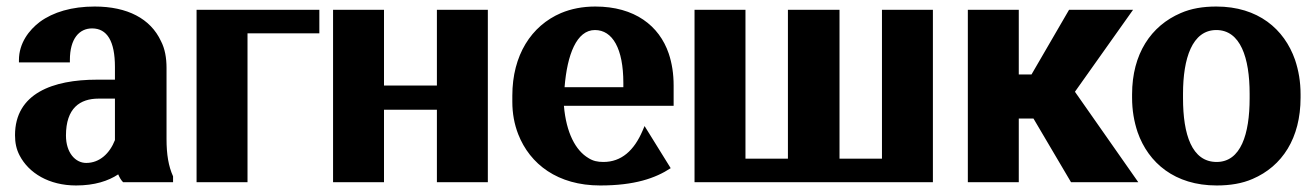

<svg xmlns="http://www.w3.org/2000/svg" viewBox="-20 -558 4028 588"><path d="M26 -144C26 -121 30 -101 40 -82C68 -28 130 10 213 10C270 10 312 -4 342 -24C346 -15 350 -7 357 0H510V-18C496 -49 490 -85 490 -132V-350C490 -381 485 -409 473 -432C441 -501 370 -538 270 -538C200 -538 143 -521 102 -491C69 -466 38 -426 38 -374V-367H194V-374C194 -440 223 -471 262 -471C308 -471 332 -432 332 -353V-314H277C142 -314 26 -272 26 -144ZM182 -143C182 -227 225 -256 282 -256H332V-129C316 -88 285 -59 244 -59C211 -59 182 -90 182 -143Z M582 0H738V-456H958V-528H582Z M1000 0H1156V-222H1318V0H1474V-528H1318V-296H1156V-528H1000Z M1549 -246C1549 -211 1555 -178 1567 -147C1603 -55 1688 10 1818 10C1923 10 1987 -12 2034 -43L1954 -172L1948 -158C1922 -97 1883 -62 1828 -62C1810 -62 1796 -65 1782 -74C1743 -97 1714 -151 1707 -234H2043V-296C2043 -332 2038 -364 2028 -394C1999 -479 1924 -538 1803 -538C1764 -538 1729 -531 1698 -518C1607 -479 1549 -389 1549 -265ZM1709 -291C1717 -391 1746 -466 1802 -466C1856 -466 1889 -409 1889 -304V-291Z M2107 0H2837V-528H2681V-72H2551V-528H2393V-72H2263V-528H2107Z M2944 0H3100V-195H3145L3260 0H3466L3272 -277L3450 -528H3254L3139 -330H3100V-528H2944Z M3447 -259C3447 -220 3453 -186 3464 -153C3497 -59 3578 10 3706 10C3747 10 3784 4 3816 -10C3907 -49 3963 -135 3963 -259V-269C3963 -308 3957 -342 3946 -375C3913 -469 3833 -538 3705 -538C3664 -538 3628 -532 3596 -518C3505 -479 3447 -393 3447 -269ZM3603 -257V-271C3603 -379 3631 -466 3705 -466C3779 -466 3807 -381 3807 -271V-257C3807 -147 3780 -62 3706 -62C3630 -62 3603 -146 3603 -257Z"/></svg>

Font: Aerodynamic
Style: Bd
Weight: 500
Designer: Google
Version: Version 2.000980; 2014